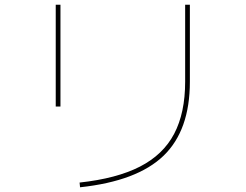

<svg xmlns="http://www.w3.org/2000/svg" viewBox="-20 -750 1040 813"><path d="M236 -299H216V-730H236ZM319 43 317 23Q474 6 572.5 -44.5Q671 -95 717.5 -183.5Q764 -272 764 -404V-730H784V-404Q784 -198 672.5 -90.5Q561 17 319 43Z"/></svg>

Font: Murecho Thin
Style: Regular
Weight: 100
Designer: Neil Summerour
Foundry: Positype
Version: Version 1.010